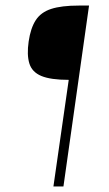

<svg xmlns="http://www.w3.org/2000/svg" viewBox="-20 -548 390 690"><path d="M300 -528 208 122H172L227 -261Q162 -261 128.5 -275Q95 -289 85.5 -320Q76 -351 83 -399Q90 -447 108.5 -475.5Q127 -504 164 -516Q201 -528 263 -528Z"/></svg>

Font: Genos Thin ExtraLight
Style: Italic
Weight: 250
Italic angle: -8°
Version: Version 1.010